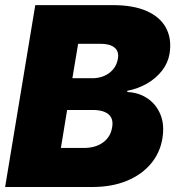

<svg xmlns="http://www.w3.org/2000/svg" viewBox="-20 -748 704 768"><path d="M0.5 0 121.1 -727.5H431.6Q514.6 -727.5 568.4 -703.1Q622.1 -678.7 644.8 -635Q667.5 -591.3 658.2 -533.2Q651.9 -495.6 627.9 -465.1Q604 -434.6 568.1 -413.8Q532.2 -393.1 489.3 -384.8V-379.9Q535.6 -377.9 570.6 -354Q605.5 -330.1 622.1 -289.1Q638.7 -248 629.4 -193.4Q620.1 -136.7 583.5 -93Q546.9 -49.3 487.3 -24.7Q427.7 0 348.6 0ZM223.6 -156.2H315.4Q362.3 -156.2 392.6 -178.5Q422.9 -200.7 428.7 -239.7Q432.6 -262.2 424.8 -277.3Q417 -292.5 398.2 -300.3Q379.4 -308.1 351.1 -308.1H248.5ZM269.5 -435.1H350.1Q375 -435.1 396.7 -444.3Q418.5 -453.6 433.1 -471.4Q447.8 -489.3 451.7 -513.7Q456.5 -543 437.7 -557.9Q418.9 -572.8 383.3 -572.8H292.5Z"/></svg>

Font: Inter 18pt Black
Style: Italic
Weight: 900
Italic angle: -9.3988°
Designer: Rasmus Andersson
Foundry: rsms
Version: Version 4.001;git-66647c0bb